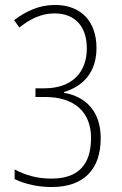

<svg xmlns="http://www.w3.org/2000/svg" viewBox="-20 -744 493 774"><path d="M188 10C319 10 386 -62 386 -187C386 -293 328 -354 238 -370V-373C317 -397 369 -454 369 -551C369 -655 309 -724 202 -724C138 -724 87 -700 37 -663L58 -633C103 -669 148 -690 200 -690C279 -690 330 -641 330 -549C330 -452 270 -388 159 -388H123V-353H162C278 -353 347 -294 347 -188C347 -81 296 -24 188 -24C130 -24 84 -37 39 -61V-22C83 -1 135 10 188 10Z"/></svg>

Font: Noto Sans Gurmukhi UI Condensed ExtraLight
Style: Regular
Weight: 200
Width: 3
Designer: Jelle Bosma - Monotype Design Team
Foundry: Monotype Imaging Inc.
Version: Version 2.004